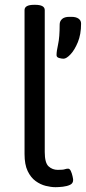

<svg xmlns="http://www.w3.org/2000/svg" viewBox="-20 -772 357 798"><path d="M126 -752Q166 -752 166 -730V-140Q166 -95 182 -80.5Q198 -66 220 -66Q242 -66 249 -68.5Q256 -71 263 -71Q270 -71 274.5 -61Q279 -51 281.5 -39.5Q284 -28 284 -24Q284 -10 271.5 -4Q259 2 241.5 4Q224 6 211 6Q192 6 170 0.5Q148 -5 128 -19.5Q108 -34 95 -61Q82 -88 82 -132V-730Q82 -752 122 -752ZM277 -702Q296 -702 306.5 -694.5Q317 -687 317 -674Q317 -629 303.5 -596.5Q290 -564 273 -546Q256 -528 244 -528Q236 -528 225.5 -531Q215 -534 215 -543Q215 -559 221.5 -588Q228 -617 228 -670Q228 -684 238 -693Q248 -702 268 -702Z"/></svg>

Font: Asap VF Beta
Style: Regular
Weight: 400
Designer: Pablo Cosgaya
Foundry: Pablo Cosgaya
Version: Version 1.007